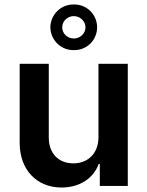

<svg xmlns="http://www.w3.org/2000/svg" viewBox="-20 -831 659 858"><path d="M420 -217C420 -147 374 -101 308 -101C240 -101 198 -147 198 -216V-546H68V-191C68 -74 143 7 255 7C335 7 397 -33 421 -98H426V0H551V-546H420ZM205 -709C206 -652 252 -606 310 -607C368 -606 414 -652 414 -709C414 -766 368 -812 310 -811C252 -812 206 -766 205 -709ZM258 -709C258 -736 281 -759 310 -759C338 -759 362 -736 362 -709C362 -681 338 -659 310 -659C281 -659 258 -681 258 -709Z"/></svg>

Font: Wafeq Semi Bold
Style: Regular
Weight: 600
Designer: Rasmus Andersson & Azza Alameddine
Foundry: Google & TypeTogether
Version: Version 3.000;January 28, 2025;FontCreator 15.0.0.3014 64-bi